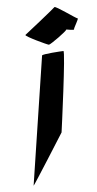

<svg xmlns="http://www.w3.org/2000/svg" viewBox="-54 -790 412 816"><g transform="rotate(-5 152.5 -381.5)"><path d="M77 -649C74 -643 168 -599 173 -599C180 -599 253 -651 252 -657C252 -657 288 -650 285 -655C284 -660 310 -700 304 -700C298 -700 214 -762 210 -756C206 -751 78 -649 77 -649ZM56 -8C55 -2 194 -223 194 -223C195 -229 241 -567 232 -567C224 -567 141 -562 140 -556Z"/></g></svg>

Font: Ampere
Style: SCCndIta
Weight: 400
Version: Version 1